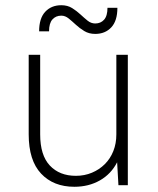

<svg xmlns="http://www.w3.org/2000/svg" viewBox="-20 -710 605 736"><path d="M265 6Q185 6 137.5 -44.5Q90 -95 90 -195V-500H134V-195Q134 -115 171 -75.5Q208 -36 271 -36Q304 -36 332.5 -48Q361 -60 382 -81Q403 -102 414.5 -131Q426 -160 426 -195V-500H470V0H434L429 -88Q406 -43 363 -18.5Q320 6 265 6ZM345 -580Q321 -580 303 -591Q285 -602 271 -615Q257 -628 243.5 -639Q230 -650 215 -650Q194 -650 181 -635.5Q168 -621 168 -590H130Q130 -640 153.5 -665Q177 -690 215 -690Q239 -690 256.5 -679Q274 -668 288 -655Q302 -642 315.5 -631Q329 -620 345 -620Q366 -620 379 -634.5Q392 -649 392 -680H430Q430 -630 406.5 -605Q383 -580 345 -580Z"/></svg>

Font: PT Root UI Web Light
Style: Regular
Weight: 300
Designer: Vitaly Kuzmin
Foundry: ParaType Ltd.
Version: Version 1.000W